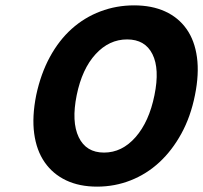

<svg xmlns="http://www.w3.org/2000/svg" viewBox="-20 -684 757 716"><path d="M342 12Q276 12 226.5 -11.5Q177 -35 146.5 -79Q116 -123 107.5 -186Q99 -249 115 -329Q132 -409 166 -471.5Q200 -534 247.5 -576.5Q295 -619 354.5 -641.5Q414 -664 480 -664Q546 -664 595.5 -641.5Q645 -619 675.5 -576Q706 -533 714.5 -470.5Q723 -408 707 -329Q691 -249 656.5 -186Q622 -123 574.5 -79Q527 -35 467.5 -11.5Q408 12 342 12ZM368 -115Q435 -115 485.5 -172.5Q536 -230 556 -329Q576 -427 548.5 -482Q521 -537 454 -537Q387 -537 336.5 -482Q286 -427 266 -329Q246 -230 273.5 -172.5Q301 -115 368 -115Z"/></svg>

Font: mr_Source Sans Pro
Style: Bold Italic
Weight: 700
Italic angle: -11°
Designer: Paul D. Hunt
Foundry: Adobe Systems Incorporated
Version: Version 1.036;July 10, 2024;FontCreator 11.5.0.2430 64-bit